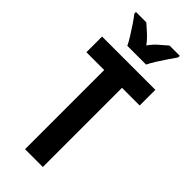

<svg xmlns="http://www.w3.org/2000/svg" viewBox="-295 -978 1022 1022"><g transform="rotate(45 215.5 -467.0)"><path d="M283 0H149V-596H15V-714H416V-596H283ZM145 -774Q136 -793 119 -820.5Q102 -848 83.5 -875.5Q65 -903 50 -922V-934H128Q144 -920 169 -897.5Q194 -875 215 -847Q236 -877 260 -897Q284 -917 303 -934H380V-922Q366 -902 348 -875.5Q330 -849 313 -822Q296 -795 286 -774Z"/></g></svg>

Font: Noto Sans Sinhala UI ExtraCondensed
Style: Bold
Weight: 700
Width: 2
Designer: Jelle Bosma - Monotype Design Team
Foundry: Monotype Imaging Inc.
Version: Version 2.006; ttfautohint (v1.8.4.7-5d5b)